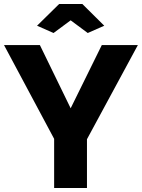

<svg xmlns="http://www.w3.org/2000/svg" viewBox="-20 -934 705 954"><path d="M164.1 -806.2 273.9 -914.1H389.2L498 -806.2L416 -770L331.1 -833L246.1 -770ZM178.2 -710 331.1 -396 485.8 -710H665L412.1 -242.2V0H249V-244.1L0 -710Z"/></svg>

Font: Raleway-v4020 ExtraBold
Style: Regular
Weight: 800
Designer: Matt McInerney, Pablo Impallari, Rodrigo Fuenzalida
Foundry: Matt McInerney, Pablo Impallari, Rodrigo Fuenzalida
Version: Version 4.020;PS 004.020;hotconv 1.0.88;makeotf.lib2.5.64775